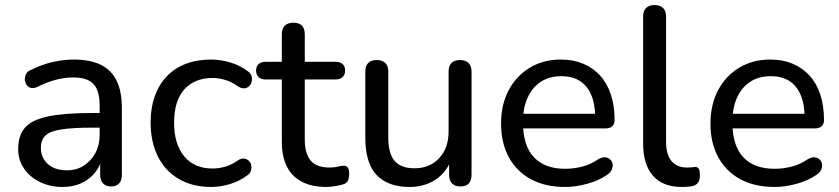

<svg xmlns="http://www.w3.org/2000/svg" viewBox="-20 -732 3326 761"><path d="M228 9Q178 9 137.5 -11Q97 -31 74.5 -65Q52 -99 52 -141Q52 -195 79 -226Q106 -257 170 -270.5Q234 -284 342 -284H389V-226H344Q267 -226 222.5 -219Q178 -212 160 -194.5Q142 -177 142 -146Q142 -107 169.5 -82Q197 -57 245 -57Q283 -57 312 -75.5Q341 -94 358 -125.5Q375 -157 375 -198V-313Q375 -372 351 -398.5Q327 -425 270 -425Q237 -425 202 -416Q167 -407 129 -388Q114 -381 103 -383.5Q92 -386 85.5 -395.5Q79 -405 78.5 -416.5Q78 -428 83.5 -439Q89 -450 103 -455Q147 -477 190.5 -486.5Q234 -496 272 -496Q337 -496 379 -475.5Q421 -455 442 -412.5Q463 -370 463 -304V-40Q463 -17 452 -5Q441 7 420 7Q400 7 388.5 -5Q377 -17 377 -40V-111H386Q378 -74 356 -47Q334 -20 301.5 -5.5Q269 9 228 9Z M817 9Q743 9 689 -22.5Q635 -54 606 -111.5Q577 -169 577 -247Q577 -305 593.5 -351Q610 -397 641 -429.5Q672 -462 716.5 -479Q761 -496 817 -496Q852 -496 891 -485Q930 -474 963 -449Q974 -441 977 -430.5Q980 -420 977.5 -409Q975 -398 967.5 -390.5Q960 -383 948.5 -382Q937 -381 924 -389Q900 -407 873.5 -415Q847 -423 823 -423Q786 -423 757.5 -411Q729 -399 709.5 -376.5Q690 -354 680 -321.5Q670 -289 670 -246Q670 -161 710 -112.5Q750 -64 823 -64Q847 -64 873 -71.5Q899 -79 924 -97Q937 -105 948 -103.5Q959 -102 966.5 -94.5Q974 -87 976 -76.5Q978 -66 974.5 -55Q971 -44 960 -37Q928 -13 890 -2Q852 9 817 9Z M1274 9Q1215 9 1175.5 -12Q1136 -33 1116.5 -73Q1097 -113 1097 -171V-417H1033Q1015 -417 1005 -426.5Q995 -436 995 -452Q995 -469 1005 -478Q1015 -487 1033 -487H1097V-596Q1097 -619 1109 -630.5Q1121 -642 1143 -642Q1165 -642 1176.5 -630.5Q1188 -619 1188 -596V-487H1309Q1328 -487 1338 -478Q1348 -469 1348 -452Q1348 -436 1338 -426.5Q1328 -417 1309 -417H1188V-179Q1188 -124 1211 -96Q1234 -68 1287 -68Q1306 -68 1319 -71.5Q1332 -75 1342 -75Q1351 -76 1357.5 -69Q1364 -62 1364 -43Q1364 -29 1359.5 -17.5Q1355 -6 1342 -2Q1330 2 1310 5.5Q1290 9 1274 9Z M1604 9Q1545 9 1505.5 -13Q1466 -35 1447 -78Q1428 -121 1428 -186V-448Q1428 -471 1439.5 -482.5Q1451 -494 1473 -494Q1495 -494 1507 -482.5Q1519 -471 1519 -448V-186Q1519 -124 1544 -94.5Q1569 -65 1623 -65Q1683 -65 1720.5 -105Q1758 -145 1758 -211V-448Q1758 -471 1769.5 -482.5Q1781 -494 1803 -494Q1825 -494 1837 -482.5Q1849 -471 1849 -448V-40Q1849 7 1805 7Q1783 7 1771.5 -5Q1760 -17 1760 -40V-127L1773 -110Q1753 -52 1708.5 -21.5Q1664 9 1604 9Z M2220 9Q2141 9 2084.5 -21.5Q2028 -52 1997 -108.5Q1966 -165 1966 -242Q1966 -318 1996.5 -375Q2027 -432 2080.5 -464Q2134 -496 2203 -496Q2252 -496 2291.5 -479.5Q2331 -463 2359 -432Q2387 -401 2401.5 -356.5Q2416 -312 2416 -256Q2416 -240 2406.5 -231.5Q2397 -223 2379 -223H2037V-281H2356L2339 -267Q2339 -319 2323.5 -355.5Q2308 -392 2278.5 -411Q2249 -430 2205 -430Q2157 -430 2123 -407.5Q2089 -385 2071 -344.5Q2053 -304 2053 -251V-245Q2053 -155 2096 -109Q2139 -63 2220 -63Q2252 -63 2285.5 -71Q2319 -79 2350 -100Q2365 -109 2377.5 -108.5Q2390 -108 2398 -100.5Q2406 -93 2408 -82.5Q2410 -72 2405 -60Q2400 -48 2386 -39Q2353 -16 2307.5 -3.5Q2262 9 2220 9Z M2682 9Q2607 9 2568 -35.5Q2529 -80 2529 -164V-666Q2529 -689 2541 -700.5Q2553 -712 2574 -712Q2596 -712 2608 -700.5Q2620 -689 2620 -666V-171Q2620 -119 2641.5 -93.5Q2663 -68 2703 -68Q2712 -68 2719 -68.5Q2726 -69 2733 -70Q2744 -71 2749 -64Q2754 -57 2754 -36Q2754 -17 2745.5 -6.5Q2737 4 2718 7Q2709 8 2700 8.5Q2691 9 2682 9Z M3050 9Q2971 9 2914.5 -21.5Q2858 -52 2827 -108.5Q2796 -165 2796 -242Q2796 -318 2826.5 -375Q2857 -432 2910.5 -464Q2964 -496 3033 -496Q3082 -496 3121.5 -479.5Q3161 -463 3189 -432Q3217 -401 3231.5 -356.5Q3246 -312 3246 -256Q3246 -240 3236.5 -231.5Q3227 -223 3209 -223H2867V-281H3186L3169 -267Q3169 -319 3153.5 -355.5Q3138 -392 3108.5 -411Q3079 -430 3035 -430Q2987 -430 2953 -407.5Q2919 -385 2901 -344.5Q2883 -304 2883 -251V-245Q2883 -155 2926 -109Q2969 -63 3050 -63Q3082 -63 3115.5 -71Q3149 -79 3180 -100Q3195 -109 3207.5 -108.5Q3220 -108 3228 -100.5Q3236 -93 3238 -82.5Q3240 -72 3235 -60Q3230 -48 3216 -39Q3183 -16 3137.5 -3.5Q3092 9 3050 9Z"/></svg>

Font: Nunito ExtraLight Medium
Style: Regular
Weight: 500
Version: Version 3.602